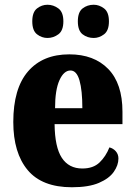

<svg xmlns="http://www.w3.org/2000/svg" viewBox="-20 -779 569 809"><path d="M283 10Q157 10 96.5 -62.5Q36 -135 36 -265Q36 -406 98 -478Q160 -550 272 -550Q376 -550 436 -488.5Q496 -427 496 -308V-256H210Q211 -159 240.5 -114Q270 -69 327 -69Q373 -69 399.5 -94.5Q426 -120 441 -158Q457 -154 468 -141.5Q479 -129 479 -111Q479 -83 459.5 -55Q440 -27 397 -8.5Q354 10 283 10ZM327 -323Q327 -398 315 -440Q303 -482 277 -482Q249 -482 230.5 -441Q212 -400 212 -323ZM375 -619Q348 -619 328 -634.5Q308 -650 308 -689Q308 -728 328 -743.5Q348 -759 375 -759Q398 -759 418.5 -743.5Q439 -728 439 -689Q439 -650 418.5 -634.5Q398 -619 375 -619ZM180 -619Q156 -619 136 -634.5Q116 -650 116 -689Q116 -728 136 -743.5Q156 -759 180 -759Q205 -759 226 -743.5Q247 -728 247 -689Q247 -650 226 -634.5Q205 -619 180 -619Z"/></svg>

Font: Noto Serif Thai Condensed Black
Style: Regular
Weight: 900
Width: 3
Designer: Monotype Design Team
Foundry: Monotype Imaging Inc.
Version: Version 2.002; ttfautohint (v1.8.4.7-5d5b)